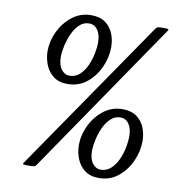

<svg xmlns="http://www.w3.org/2000/svg" viewBox="-82 -807 842 893"><g transform="rotate(10 338.5 -361.0)"><path d="M110.8 8.3Q90.8 8.3 86.7 6.8Q82.5 5.4 87.4 -1.5L582 -721.7Q586.9 -728.5 593.3 -730Q599.6 -731.4 616.2 -731.4Q634.3 -731.4 639.4 -730Q644.5 -728.5 640.1 -721.7L147.9 -1.5Q143.1 5.4 136.7 6.8Q130.4 8.3 110.8 8.3ZM441.9 8.3Q401.4 8.3 375.5 -11.7Q349.6 -31.7 337.4 -63Q325.2 -94.2 325.2 -127.9Q325.2 -174.3 347.2 -220Q369.1 -265.6 408 -295.9Q446.8 -326.2 497.1 -326.2Q539.1 -326.2 564.7 -307.1Q590.3 -288.1 602.1 -258.3Q613.8 -228.5 613.8 -195.8Q613.8 -147.5 592.8 -100.6Q571.8 -53.7 533.4 -22.7Q495.1 8.3 441.9 8.3ZM444.3 -31.2Q472.2 -31.2 492.2 -49.6Q512.2 -67.9 524.9 -95.7Q537.6 -123.5 543.5 -153.3Q549.3 -183.1 549.3 -205.6Q549.3 -243.2 534.4 -264.9Q519.5 -286.6 494.1 -286.6Q467.8 -286.6 448 -267.8Q428.2 -249 415.5 -220.7Q402.8 -192.4 396.5 -162.4Q390.1 -132.3 390.1 -109.9Q390.1 -72.8 406 -52Q421.9 -31.2 444.3 -31.2ZM222.7 -397Q182.1 -397 156.2 -417Q130.4 -437 118.2 -468.3Q106 -499.5 106 -533.2Q106 -579.6 127.9 -625.2Q149.9 -670.9 188.7 -701.2Q227.5 -731.4 277.8 -731.4Q319.8 -731.4 345.5 -712.4Q371.1 -693.4 382.8 -663.6Q394.5 -633.8 394.5 -601.1Q394.5 -552.7 373.5 -505.9Q352.5 -459 314.2 -428Q275.9 -397 222.7 -397ZM225.6 -436.5Q253.4 -436.5 273.4 -454.8Q293.5 -473.1 306.2 -501Q318.8 -528.8 324.7 -558.6Q330.6 -588.4 330.6 -610.8Q330.6 -648.4 315.4 -670.2Q300.3 -691.9 274.9 -691.9Q248.5 -691.9 229 -673.1Q209.5 -654.3 196.8 -626Q184.1 -597.7 177.7 -567.6Q171.4 -537.6 171.4 -515.1Q171.4 -478 187.3 -457.3Q203.1 -436.5 225.6 -436.5Z"/></g></svg>

Font: Dai Banna SIL Light
Style: Italic
Weight: 300
Italic angle: -11°
Designer: Victor Gaultney
Foundry: SIL International
Version: Version 4.000